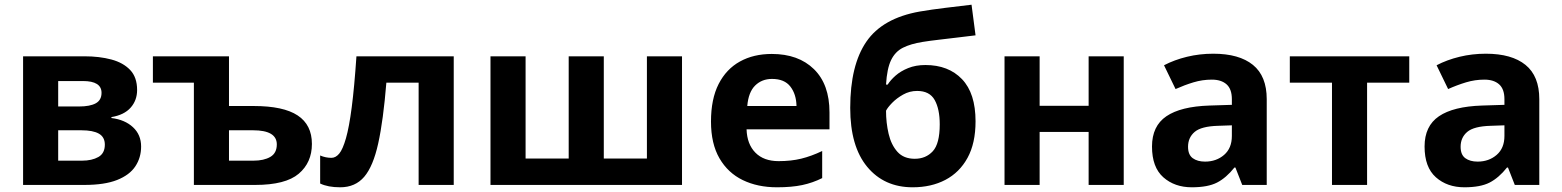

<svg xmlns="http://www.w3.org/2000/svg" viewBox="-20 -785 6629 815"><path d="M562 -403Q562 -359 534.5 -328Q507 -297 453 -288V-284Q510 -277 544.5 -245Q579 -213 579 -163Q579 -116 554.5 -79Q530 -42 477 -21Q424 0 338 0H78V-546H338Q402 -546 452.5 -532.5Q503 -519 532.5 -488Q562 -457 562 -403ZM411 -391Q411 -441 332 -441H227V-333H315Q362 -333 386.5 -346.5Q411 -360 411 -391ZM425 -171Q425 -203 400 -217.5Q375 -232 325 -232H227V-103H328Q370 -103 397.5 -118.5Q425 -134 425 -171Z M952 -546V-335H1057Q1183 -335 1243.5 -295Q1304 -255 1304 -174Q1304 -95 1248 -47.5Q1192 0 1063 0H803V-434H629V-546ZM1054 -232H952V-103H1056Q1100 -103 1127.5 -119Q1155 -135 1155 -172Q1155 -232 1054 -232Z M1906 0H1757V-434H1620Q1607 -274 1585.5 -176.5Q1564 -79 1526 -34.5Q1488 10 1424 10Q1372 10 1339 -6V-125Q1362 -115 1387 -115Q1405 -115 1420 -133Q1435 -151 1448.5 -198Q1462 -245 1473 -329.5Q1484 -414 1493 -546H1906Z M2875 -546V0H2062V-546H2211V-112H2394V-546H2543V-112H2726V-546Z M3256 -556Q3369 -556 3435 -491.5Q3501 -427 3501 -308V-236H3149Q3151 -173 3186.5 -137Q3222 -101 3285 -101Q3338 -101 3381 -111.5Q3424 -122 3470 -144V-29Q3430 -9 3385.5 0.5Q3341 10 3278 10Q3196 10 3133 -20.5Q3070 -51 3034 -113Q2998 -175 2998 -269Q2998 -365 3030.5 -428.5Q3063 -492 3121 -524Q3179 -556 3256 -556ZM3257 -450Q3214 -450 3185.5 -422Q3157 -394 3152 -335H3361Q3360 -385 3335 -417.5Q3310 -450 3257 -450Z M3589 -327Q3589 -508 3657.5 -608Q3726 -708 3884 -736Q3937 -745 3991.5 -751.5Q4046 -758 4104 -765L4121 -635Q4087 -631 4046.5 -626Q4006 -621 3966.5 -616.5Q3927 -612 3896 -607Q3846 -599 3813 -582.5Q3780 -566 3762.5 -530Q3745 -494 3741 -426H3748Q3760 -445 3781.5 -464Q3803 -483 3835 -496Q3867 -509 3908 -509Q4006 -509 4063.5 -449Q4121 -389 4121 -270Q4121 -177 4087 -115Q4053 -53 3993 -21.5Q3933 10 3854 10Q3733 10 3661 -77Q3589 -164 3589 -327ZM3863 -111Q3910 -111 3939.5 -143Q3969 -175 3969 -257Q3969 -322 3947.5 -360.5Q3926 -399 3873 -399Q3841 -399 3813.5 -383.5Q3786 -368 3767 -348.5Q3748 -329 3741 -315Q3741 -264 3752 -217Q3763 -170 3789.5 -140.5Q3816 -111 3863 -111Z M4393 -546V-336H4601V-546H4750V0H4601V-225H4393V0H4244V-546Z M5130 -557Q5240 -557 5298.5 -509.5Q5357 -462 5357 -364V0H5253L5224 -74H5220Q5185 -30 5146 -10Q5107 10 5039 10Q4966 10 4918 -32.5Q4870 -75 4870 -163Q4870 -250 4931 -291.5Q4992 -333 5114 -337L5209 -340V-364Q5209 -407 5186.5 -427Q5164 -447 5124 -447Q5084 -447 5046 -435.5Q5008 -424 4970 -407L4921 -508Q4965 -531 5018.5 -544Q5072 -557 5130 -557ZM5151 -251Q5079 -249 5051 -225Q5023 -201 5023 -162Q5023 -128 5043 -113.5Q5063 -99 5095 -99Q5143 -99 5176 -127.5Q5209 -156 5209 -208V-253Z M5962 -434H5783V0H5634V-434H5455V-546H5962Z M6287 -557Q6397 -557 6455.5 -509.5Q6514 -462 6514 -364V0H6410L6381 -74H6377Q6342 -30 6303 -10Q6264 10 6196 10Q6123 10 6075 -32.5Q6027 -75 6027 -163Q6027 -250 6088 -291.5Q6149 -333 6271 -337L6366 -340V-364Q6366 -407 6343.5 -427Q6321 -447 6281 -447Q6241 -447 6203 -435.5Q6165 -424 6127 -407L6078 -508Q6122 -531 6175.5 -544Q6229 -557 6287 -557ZM6308 -251Q6236 -249 6208 -225Q6180 -201 6180 -162Q6180 -128 6200 -113.5Q6220 -99 6252 -99Q6300 -99 6333 -127.5Q6366 -156 6366 -208V-253Z"/></svg>

Font: TSCustom
Style: Regular
Weight: 400
Designer: Monotype Design Team
Foundry: Monotype Imaging Inc.
Version: Version 2.004; ttfautohint (v1.8.3) -l 8 -r 50 -G 200 -x 14 